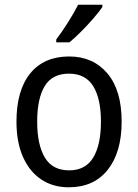

<svg xmlns="http://www.w3.org/2000/svg" viewBox="-20 -786 586 816"><path d="M497 -269Q497 -139 438 -64.5Q379 10 272 10Q205 10 155 -23.5Q105 -57 77.5 -119.5Q50 -182 50 -269Q50 -402 108.5 -474Q167 -546 274 -546Q375 -546 436 -474.5Q497 -403 497 -269ZM138 -269Q138 -171 170.5 -116.5Q203 -62 274 -62Q343 -62 376 -116Q409 -170 409 -269Q409 -367 376 -420Q343 -473 273 -473Q202 -473 170 -420Q138 -367 138 -269ZM415 -756Q402 -737 377.5 -708.5Q353 -680 325 -652Q297 -624 275 -606H219V-618Q243 -650 269 -691Q295 -732 312 -766H415Z"/></svg>

Font: Noto Sans Telugu SemiCondensed
Style: Regular
Weight: 400
Width: 4
Designer: Jelle Bosma - Monotype Design Team
Foundry: Monotype Imaging Inc.
Version: Version 2.005; ttfautohint (v1.8.4.7-5d5b)